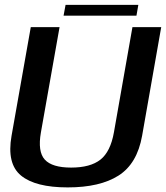

<svg xmlns="http://www.w3.org/2000/svg" viewBox="-20 -790 704 814"><path d="M267 4.5Q404 4.5 482.8 -45.8Q561.5 -96 582.5 -214.5L663.5 -675H541.5L463 -229Q448.5 -147 405.8 -113.2Q363 -79.5 281.5 -79.5Q201 -79.5 170 -113.2Q139 -147 153.5 -229L232.5 -675H110.5L29 -214.5Q8 -96 69 -45.8Q130 4.5 267 4.5ZM249.5 -723.5H558.5L566.5 -769.5H258Z"/></svg>

Font: Anybody UltraCondensed Thin Medium
Style: Italic
Weight: 500
Italic angle: -10°
Version: Version 1.111